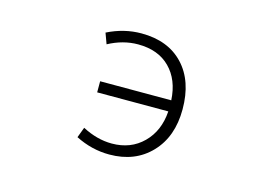

<svg xmlns="http://www.w3.org/2000/svg" viewBox="-78 -678 1156 833"><g transform="rotate(15 500.0 -261.0)"><path d="M344.7 -236.3V-286.1H664.1Q659.2 -377 606.4 -430.2Q553.7 -483.4 462.9 -483.4Q395.5 -483.4 330.1 -448.2L312.5 -496.1Q386.7 -533.2 464.8 -533.2Q585 -533.2 653.3 -460.4Q721.7 -387.7 721.7 -260.7Q721.7 -137.7 650.9 -63.5Q580.1 10.7 464.8 10.7Q385.7 10.7 312.5 -26.4L330.1 -73.2Q396.5 -38.1 462.9 -38.1Q547.9 -38.1 603 -92.8Q658.2 -147.5 664.1 -236.3Z"/></g></svg>

Font: GenEi Gothic M Light
Style: Regular
Weight: 300
Designer: o_tamon (Modified); [Source Han Sans]
Ryoko NISHIZUKA  (kana & ideographs); Paul D. Hunt (Latin, Greek & Cyrillic); Wenl
Version: Version 1.1a;Original Version 1.004